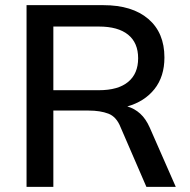

<svg xmlns="http://www.w3.org/2000/svg" viewBox="-20 -725 737 745"><path d="M83 0V-705H381Q493 -705 555.5 -651.5Q618 -598 618 -502Q618 -428 579.5 -379.5Q541 -331 474 -312Q502 -304 524 -284Q546 -264 561 -230L662 0H548L448 -231Q432 -272 400.5 -284Q369 -296 324 -296H187V0ZM187 -375H364Q438 -375 477 -407Q516 -439 516 -499Q516 -559 477 -590.5Q438 -622 364 -622H187Z"/></svg>

Font: Mulish SemiBold
Style: Regular
Weight: 600
Designer: Vernon Adams
Foundry: Vernon Adams
Version: Version 3.603; ttfautohint (v1.8.3)